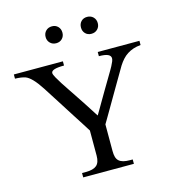

<svg xmlns="http://www.w3.org/2000/svg" viewBox="-128 -991 1018 1099"><g transform="rotate(-15 381.5 -441.0)"><path d="M538.1 -831.5Q538.1 -810.1 523.9 -795.9Q509.8 -781.7 487.8 -781.7Q465.8 -781.7 452.1 -795.9Q438.5 -810.1 438.5 -831.5Q438.5 -853.5 452.1 -867.7Q465.8 -881.8 487.8 -881.8Q509.8 -881.8 523.9 -867.7Q538.1 -853.5 538.1 -831.5ZM328.6 -831.5Q328.6 -810.1 314.7 -795.9Q300.8 -781.7 279.3 -781.7Q257.3 -781.7 243.2 -795.9Q229 -810.1 229 -831.5Q229 -853.5 243.2 -867.7Q257.3 -881.8 279.3 -881.8Q300.8 -881.8 314.7 -867.7Q328.6 -853.5 328.6 -831.5ZM742.2 -647Q718.3 -645 698.5 -638.4Q678.7 -631.8 662.4 -621.3Q646 -610.8 632.6 -595.9Q619.1 -581.1 606.9 -562Q601.6 -552.7 587.4 -528.8Q573.2 -504.9 555.2 -473.9Q537.1 -442.9 516.8 -408.2Q496.6 -373.5 479 -343.3Q461.4 -313 448 -290.3Q434.6 -267.6 430.2 -260.3V-102.1Q430.2 -81.5 434.3 -66.9Q438.5 -52.2 448.5 -43.2Q458.5 -34.2 474.6 -30Q490.7 -25.9 514.2 -25.9H529.3V0H229V-25.9H252Q295.9 -25.9 315.7 -43Q335.4 -60.1 335.4 -100.1V-249.5Q334 -251.5 325.4 -265.1Q316.9 -278.8 303.5 -299.8Q290 -320.8 273.2 -346.9Q256.3 -373 239.3 -400.1Q222.2 -427.2 205.6 -453.1Q189 -479 176 -499.3Q163.1 -519.5 154.8 -532.5Q146.5 -545.4 146 -546.4Q118.7 -588.4 97.4 -610.1Q76.2 -631.8 58.6 -638.2Q47.4 -642.1 32.5 -644.3Q17.6 -646.5 -2 -647V-671.9H288.6V-647Q212.4 -647 212.4 -622.6Q212.4 -614.3 222.9 -595.2Q233.4 -576.2 248.3 -553Q263.2 -529.8 279.8 -505.4Q296.4 -481 308.6 -462.4Q310.5 -459.5 317.6 -448.7Q324.7 -438 334.5 -423.3Q344.2 -408.7 355 -392.1Q365.7 -375.5 375.2 -360.6Q384.8 -345.7 391.8 -334.7Q398.9 -323.7 400.9 -320.8Q403.3 -324.7 414.8 -344.2Q426.3 -363.8 442.1 -391.1Q458 -418.5 476.3 -449.5Q494.6 -480.5 510.5 -507.1Q526.4 -533.7 537.1 -552Q547.9 -570.3 548.8 -572.8Q556.2 -586.9 560.5 -597.4Q564.9 -607.9 564.9 -616.2Q564.9 -631.3 548.1 -639.2Q531.2 -647 495.1 -647V-671.9H742.2Z"/></g></svg>

Font: XB Niloofar
Style: Regular
Weight: 400
Designer: Behnam
Foundry: Irmug
Version: Version 7.201 2008